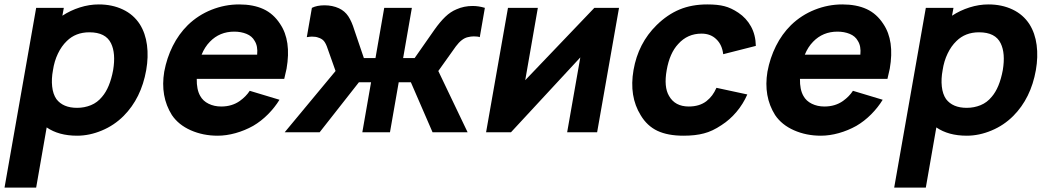

<svg xmlns="http://www.w3.org/2000/svg" viewBox="-30 -598 4733 868"><path d="M631 -281Q608.5 -154 529 -74Q486 -31 430.5 -8Q374.5 15.5 318.5 15.5Q235.5 15.5 181 -22L133.5 250H-9.5L133.5 -562.5H258.5L252 -527Q288.5 -551 331.2 -564.5Q374 -578 416.5 -578Q477 -578 525.2 -555.2Q573.5 -532.5 602 -488.5Q627.5 -448 634.5 -394.5Q641.5 -341 631 -281ZM481.5 -281Q494 -357 472 -402Q448 -452 374 -452Q312 -452 272 -412.5Q248 -389.5 231.8 -355.5Q215.5 -321.5 209.5 -281Q202 -241.5 205.8 -207Q209.5 -172.5 225 -150Q255 -110.5 318.5 -110.5Q351.5 -110.5 381 -122.5Q410.5 -134.5 431.5 -160.5Q466.5 -201 481.5 -281Z M875 -164.5Q887.5 -141.5 913 -129Q938.5 -116.5 970 -116.5Q1018.5 -116.5 1054 -141.5Q1082.5 -162 1099 -187.5L1233.5 -147Q1212.5 -112.5 1181.5 -81.2Q1150.5 -50 1114.5 -29Q1077 -8 1035 3.8Q993 15.5 954 15.5Q888 15.5 832.5 -9Q777 -33.5 747 -78Q694 -162.5 712.5 -274Q724 -336 751 -390Q778 -444 819 -484.5Q866 -530 926.5 -554Q987 -578 1051 -578Q1115 -578 1160.8 -557Q1206.5 -536 1236.5 -489.5Q1287.5 -414 1265.5 -287.5L1255 -241.5H859.5Q858.5 -193.5 875 -164.5ZM919 -409.5Q895.5 -385.5 881.5 -351H1132.5Q1136.5 -389.5 1121 -413.5Q1109.5 -434.5 1084.5 -444.8Q1059.5 -455 1029 -455Q963 -455 919 -409.5Z M1487 -277 1447.5 -388.5Q1440 -407.5 1431.2 -415.8Q1422.5 -424 1409 -428Q1398.5 -432.5 1380 -432.5Q1376 -432.5 1370 -431.8Q1364 -431 1357 -430L1380 -562.5Q1403 -574 1437 -574Q1473 -574 1502.5 -560.5Q1529 -548 1544.5 -524.5Q1560 -501 1571.5 -463.5L1615 -335.5H1667.5L1707 -562.5H1832L1792.5 -335.5H1844.5L1934 -463.5Q1959.5 -499.5 1983.2 -522.2Q2007 -545 2034 -556Q2067.5 -571 2107 -571Q2134 -571 2162 -562.5L2139 -430Q2130.5 -433.5 2112 -433.5Q2098.5 -433.5 2085 -430Q2057.5 -424 2031 -388.5L1951.5 -277L2084 0H1925.5L1827.5 -226H1772.5L1733 0H1608L1647.5 -226H1592.5L1415 0H1257Z M2669.5 0H2534L2593.5 -338.5L2280 0H2167.5L2266.5 -562.5H2401.5L2344.5 -235.5L2657 -562.5H2768.5Z M3239.5 -353Q3234.5 -395.5 3209 -420Q3183 -446 3141.5 -446Q3078 -446 3036 -399Q2997.5 -358 2984 -281Q2970.5 -205 2994.5 -164.5Q3021.5 -116.5 3084 -116.5Q3132 -116.5 3163.5 -140.5Q3179 -153 3189.5 -167Q3200 -181 3209 -201L3348.5 -171Q3330 -128.5 3299.8 -92.5Q3269.5 -56.5 3232 -32.5Q3190.5 -4.5 3152.5 5Q3114 15.5 3060 15.5Q2989 15.5 2942.2 -6.5Q2895.5 -28.5 2866.5 -77Q2813.5 -162.5 2834 -281Q2855 -402.5 2938.5 -484.5Q2987.5 -532.5 3042.5 -555.2Q3097.5 -578 3167.5 -578Q3215 -578 3245 -570Q3275 -562.5 3308 -540.5Q3344 -516.5 3365 -478.5Q3386 -440.5 3387 -390.5Z M3602 -164.5Q3614.5 -141.5 3640 -129Q3665.5 -116.5 3697 -116.5Q3745.5 -116.5 3781 -141.5Q3809.5 -162 3826 -187.5L3960.5 -147Q3939.5 -112.5 3908.5 -81.2Q3877.5 -50 3841.5 -29Q3804 -8 3762 3.8Q3720 15.5 3681 15.5Q3615 15.5 3559.5 -9Q3504 -33.5 3474 -78Q3421 -162.5 3439.5 -274Q3451 -336 3478 -390Q3505 -444 3546 -484.5Q3593 -530 3653.5 -554Q3714 -578 3778 -578Q3842 -578 3887.8 -557Q3933.5 -536 3963.5 -489.5Q4014.5 -414 3992.5 -287.5L3982 -241.5H3586.5Q3585.5 -193.5 3602 -164.5ZM3646 -409.5Q3622.5 -385.5 3608.5 -351H3859.5Q3863.5 -389.5 3848 -413.5Q3836.5 -434.5 3811.5 -444.8Q3786.5 -455 3756 -455Q3690 -455 3646 -409.5Z M4653 -281Q4630.5 -154 4551 -74Q4508 -31 4452.5 -8Q4396.5 15.5 4340.5 15.5Q4257.5 15.5 4203 -22L4155.5 250H4012.5L4155.5 -562.5H4280.5L4274 -527Q4310.5 -551 4353.2 -564.5Q4396 -578 4438.5 -578Q4499 -578 4547.2 -555.2Q4595.5 -532.5 4624 -488.5Q4649.5 -448 4656.5 -394.5Q4663.5 -341 4653 -281ZM4503.5 -281Q4516 -357 4494 -402Q4470 -452 4396 -452Q4334 -452 4294 -412.5Q4270 -389.5 4253.8 -355.5Q4237.5 -321.5 4231.5 -281Q4224 -241.5 4227.8 -207Q4231.5 -172.5 4247 -150Q4277 -110.5 4340.5 -110.5Q4373.5 -110.5 4403 -122.5Q4432.5 -134.5 4453.5 -160.5Q4488.5 -201 4503.5 -281Z"/></svg>

Font: Russisch Sans ExtraBold
Style: Italic
Weight: 800
Width: 4
Italic angle: -10°
Designer: Michael Sharanda (font) & Cristiano Sobral (main changes)
Foundry: Michael Sharanda
Version: Version 2.00;September 8, 2020;FontCreator 13.0.0.2681 64-bi